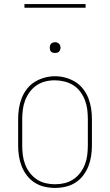

<svg xmlns="http://www.w3.org/2000/svg" viewBox="-20 -914 540 942"><path d="M250 8Q224 8 198 2Q172 -4 150 -18Q128 -32 112 -53Q96 -74 86.5 -98Q77 -122 73 -148Q69 -174 69 -200V-330Q69 -356 73 -382Q77 -408 86.5 -432.5Q96 -457 112.5 -478Q129 -499 151 -512.5Q173 -526 198.5 -533Q224 -540 250 -540Q276 -540 301.5 -533Q327 -526 349 -512.5Q371 -499 387.5 -478Q404 -457 413.5 -432.5Q423 -408 427 -382Q431 -356 431 -330V-200Q431 -174 427 -148Q423 -122 413.5 -98Q404 -74 388 -53Q372 -32 350 -18Q328 -4 302 2Q276 8 250 8ZM250 -10Q274 -10 297 -15.5Q320 -21 339.5 -34Q359 -47 373.5 -66Q388 -85 396.5 -107Q405 -129 408 -152.5Q411 -176 411 -200V-330Q411 -354 408 -377.5Q405 -401 396.5 -423Q388 -445 373.5 -464.5Q359 -484 338.5 -496.5Q318 -509 294.5 -514.5Q271 -520 248 -520Q224 -520 201 -514Q178 -508 159 -495Q140 -482 126 -463Q112 -444 103.5 -422Q95 -400 92 -376.5Q89 -353 89 -330V-200Q89 -176 92 -152.5Q95 -129 103.5 -107Q112 -85 126.5 -66Q141 -47 160.5 -34Q180 -21 203 -15.5Q226 -10 250 -10ZM250 -654Q245 -654 239.5 -655.5Q234 -657 230.5 -660.5Q227 -664 225.5 -669.5Q224 -675 224 -680Q224 -685 225.5 -690.5Q227 -696 230.5 -699.5Q234 -703 239.5 -705Q245 -707 250 -707Q255 -707 260.5 -705Q266 -703 269.5 -699.5Q273 -696 275 -690.5Q277 -685 277 -680Q277 -675 275 -669.5Q273 -664 269.5 -660.5Q266 -657 260.5 -655.5Q255 -654 250 -654ZM100 -876V-894H400V-876Z"/></svg>

Font: Iosevka Slab Thin
Style: Regular
Weight: 100
Monospace: yes
Designer: Belleve Invis
Foundry: Belleve Invis
Version: Version 11.1.0; ttfautohint (v1.8.3)